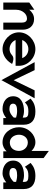

<svg xmlns="http://www.w3.org/2000/svg" viewBox="1000 -1696 723 2764"><g transform="rotate(90 1362.0 -314.5)"><path d="M121 0V-186C121 -234 139 -272 161 -298C181 -322 210 -341 248 -341C288 -341 306 -313 306 -267V0H408V-280C408 -374 353 -443 255 -443C196 -443 153 -413 121 -374V-447L17 -374V0Z M688 11C770 11 846 -38 891 -111L901 -126L885 -133C884 -133 816 -164 775 -126C751 -104 722 -90 688 -90C628 -90 577 -126 557 -177H928V-224C928 -356 814 -462 688 -462C562 -462 446 -357 446 -226C446 -95 562 11 688 11ZM688 -361C748 -361 798 -325 817 -272H557C576 -324 627 -361 688 -361Z M1134 27 1395 -451H1281L1135 -149L990 -451H875Z M1549 11C1605 11 1652 -20 1680 -43V0H1776V-295C1776 -407 1707 -462 1588 -462C1505 -462 1453 -438 1410 -401L1400 -393L1455 -311L1468 -323C1501 -353 1530 -361 1588 -361C1652 -361 1673 -347 1673 -299V-280C1652 -288 1617 -298 1579 -298C1467 -298 1366 -255 1366 -140C1366 -47 1446 11 1549 11ZM1579 -199C1616 -199 1654 -190 1673 -184V-151C1661 -137 1611 -88 1552 -88C1501 -88 1473 -105 1473 -141C1473 -185 1515 -199 1579 -199Z M2028 11C2084 11 2126 -13 2159 -48V0H2256V-580L2153 -656V-406C2123 -438 2082 -462 2027 -462C1925 -462 1812 -367 1812 -226C1812 -109 1895 11 2028 11ZM2031 -353C2106 -353 2153 -290 2153 -226C2153 -148 2107 -94 2031 -94C1965 -94 1920 -155 1920 -226C1920 -291 1962 -353 2031 -353Z M2475 11C2531 11 2578 -20 2606 -43V0H2702V-295C2702 -407 2633 -462 2514 -462C2431 -462 2379 -438 2336 -401L2326 -393L2381 -311L2394 -323C2427 -353 2456 -361 2514 -361C2578 -361 2599 -347 2599 -299V-280C2578 -288 2543 -298 2505 -298C2393 -298 2292 -255 2292 -140C2292 -47 2372 11 2475 11ZM2505 -199C2542 -199 2580 -190 2599 -184V-151C2587 -137 2537 -88 2478 -88C2427 -88 2399 -105 2399 -141C2399 -185 2441 -199 2505 -199Z"/></g></svg>

Font: Charger Pro
Style: BlkNar
Weight: 900
Designer: Jasper
Foundry: Cannot Into Space Fonts
Version: Version 1.09